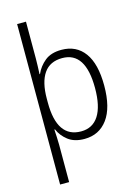

<svg xmlns="http://www.w3.org/2000/svg" viewBox="-144 -838 830 1151"><g transform="rotate(-15 271.0 -262.0)"><path d="M490 -269Q490 -132 437.5 -61Q385 10 294 10Q231 10 192.5 -20Q154 -50 137 -91H133Q134 -71 135.5 -45Q137 -19 137 3V236H81V-760H136V-531Q136 -511 135 -483.5Q134 -456 133 -435H136Q155 -479 193.5 -510.5Q232 -542 297 -542Q389 -542 439.5 -473Q490 -404 490 -269ZM433 -269Q433 -493 289 -493Q212 -493 174.5 -438.5Q137 -384 137 -281V-257Q137 -39 286 -39Q358 -39 395.5 -97.5Q433 -156 433 -269Z"/></g></svg>

Font: Noto Sans Thai Looped SemiCondensed Light
Style: Regular
Weight: 300
Width: 4
Designer: Sasikarn Vongin, Ben Mitchell
Foundry: The Fontpad Ltd
Version: Version 1.001; ttfautohint (v1.8.4.7-5d5b)